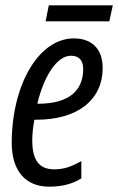

<svg xmlns="http://www.w3.org/2000/svg" viewBox="-20 -690 443 720"><path d="M151 -610H390L403 -670H163ZM164 10C210 10 250 1 285 -21V-86C246 -64 219 -55 183 -55C128 -55 101 -88 101 -163C101 -189 104 -216 109 -241H116C272 -241 365 -316 365 -435C365 -508 323 -546 257 -546C124 -546 24 -370 24 -154C24 -49 76 10 164 10ZM123 -301H120C145 -406 194 -481 246 -481C278 -481 292 -462 292 -431C292 -353 242 -301 123 -301Z"/></svg>

Font: Noto Sans ExtraCondensed
Style: Italic
Weight: 400
Width: 2
Italic angle: -12°
Designer: Monotype Design Team
Foundry: Monotype Imaging Inc.
Version: Version 2.013